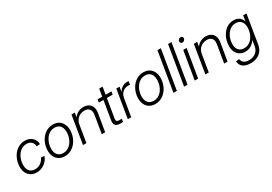

<svg xmlns="http://www.w3.org/2000/svg" viewBox="38 -1812 4403 3107"><g transform="rotate(-30 2239.5 -258.5)"><path d="M233.9 10.3Q170.4 10.3 124.5 -18.6Q78.6 -47.4 55.2 -99.1Q31.7 -150.9 35.2 -218.3Q37.6 -278.8 58.6 -335Q79.6 -391.1 116.7 -435.8Q153.8 -480.5 204.3 -506.3Q254.9 -532.2 315.9 -532.2Q358.4 -532.2 392.8 -519Q427.2 -505.9 451.9 -482.7Q476.6 -459.5 490 -428.7Q503.4 -397.9 503.9 -361.8L440.4 -358.4Q439.5 -382.8 430.9 -403.8Q422.4 -424.8 406.7 -440.4Q391.1 -456.1 368.2 -465.1Q345.2 -474.1 314.5 -474.1Q266.6 -474.1 228 -452.9Q189.5 -431.6 161.4 -395.3Q133.3 -358.9 117.4 -313.2Q101.6 -267.6 99.1 -218.3Q96.2 -167.5 110.8 -128.9Q125.5 -90.3 157.2 -69.1Q189 -47.9 235.8 -47.9Q267.1 -47.9 293.9 -56.6Q320.8 -65.4 342.8 -81.3Q364.7 -97.2 381.1 -118.7Q397.5 -140.1 408.2 -165.5L471.7 -160.2Q459.5 -124.5 436.5 -93.5Q413.6 -62.5 382.6 -39.1Q351.6 -15.6 313.7 -2.7Q275.9 10.3 233.9 10.3Z M758.3 10.7Q696.3 10.7 651.6 -16.4Q606.9 -43.5 582.8 -91.8Q558.6 -140.1 558.6 -204.1Q558.6 -266.1 578.6 -324.7Q598.6 -383.3 636 -430.2Q673.3 -477.1 725.3 -504.6Q777.3 -532.2 840.8 -532.2Q902.8 -532.2 947.5 -505.1Q992.2 -478 1016.1 -429.2Q1040 -380.4 1040 -316.4Q1040 -253.9 1020 -195.3Q1000 -136.7 962.6 -90.3Q925.3 -43.9 873.5 -16.6Q821.8 10.7 758.3 10.7ZM759.8 -47.4Q811 -47.4 851.1 -70.8Q891.1 -94.2 919.2 -133.3Q947.3 -172.4 961.9 -220.2Q976.6 -268.1 976.6 -316.9Q976.6 -364.7 960.9 -399.9Q945.3 -435.1 914.6 -454.6Q883.8 -474.1 839.4 -474.1Q789.1 -474.1 749 -450.9Q709 -427.7 680.7 -388.7Q652.3 -349.6 637.2 -301.5Q622.1 -253.4 622.1 -203.6Q622.1 -132.3 657.5 -89.8Q692.9 -47.4 759.8 -47.4Z M1214.8 -316.9 1162.6 0H1099.1L1185.1 -522.5H1247.6L1227.1 -398.9L1210.9 -400.9Q1244.6 -468.8 1296.4 -500Q1348.1 -531.2 1408.7 -531.2Q1463.4 -531.2 1503.2 -507.6Q1543 -483.9 1561 -439Q1579.1 -394 1568.4 -329.6L1513.7 0H1450.2L1504.9 -329.6Q1516.1 -398.4 1486.3 -435.3Q1456.5 -472.2 1394.5 -472.2Q1351.6 -472.2 1313.7 -454.3Q1275.9 -436.5 1249.8 -401.6Q1223.6 -366.7 1214.8 -316.9Z M1932.1 -522.5 1922.9 -466.8H1664.1L1673.3 -522.5ZM1782.7 -660.6H1846.7L1756.8 -118.7Q1751 -83.5 1763.7 -68.8Q1776.4 -54.2 1811.5 -54.7Q1821.3 -54.7 1832.8 -55.2Q1844.2 -55.7 1854.5 -56.2L1848.1 -0.5Q1836.9 0 1823.7 0.5Q1810.5 1 1798.3 1Q1736.8 2 1710 -27.3Q1683.1 -56.6 1692.4 -113.3Z M1936.5 0 2022.9 -522.5H2084L2069.8 -436.5H2072.3Q2095.2 -478.5 2136 -503.7Q2176.8 -528.8 2227.5 -528.8Q2236.3 -528.8 2243.7 -528.3Q2251 -527.8 2255.9 -526.9L2245.6 -463.4Q2241.2 -464.4 2231.2 -465.8Q2221.2 -467.3 2208 -467.3Q2171.9 -467.3 2139.2 -450.9Q2106.4 -434.6 2084.2 -403.6Q2062 -372.6 2054.7 -328.6L2000 0Z M2448.7 10.7Q2386.7 10.7 2342 -16.4Q2297.4 -43.5 2273.2 -91.8Q2249 -140.1 2249 -204.1Q2249 -266.1 2269 -324.7Q2289.1 -383.3 2326.4 -430.2Q2363.8 -477.1 2415.8 -504.6Q2467.8 -532.2 2531.2 -532.2Q2593.3 -532.2 2637.9 -505.1Q2682.6 -478 2706.5 -429.2Q2730.5 -380.4 2730.5 -316.4Q2730.5 -253.9 2710.4 -195.3Q2690.4 -136.7 2653.1 -90.3Q2615.7 -43.9 2564 -16.6Q2512.2 10.7 2448.7 10.7ZM2450.2 -47.4Q2501.5 -47.4 2541.5 -70.8Q2581.5 -94.2 2609.6 -133.3Q2637.7 -172.4 2652.3 -220.2Q2667 -268.1 2667 -316.9Q2667 -364.7 2651.4 -399.9Q2635.7 -435.1 2605 -454.6Q2574.2 -474.1 2529.8 -474.1Q2479.5 -474.1 2439.5 -450.9Q2399.4 -427.7 2371.1 -388.7Q2342.8 -349.6 2327.6 -301.5Q2312.5 -253.4 2312.5 -203.6Q2312.5 -132.3 2347.9 -89.8Q2383.3 -47.4 2450.2 -47.4Z M2973.6 -727.5 2853 0H2789.6L2910.2 -727.5Z M3172.4 -727.5 3051.8 0H2988.3L3108.9 -727.5Z M3187 0 3273.4 -522.5H3336.9L3250.5 0ZM3323.2 -631.8Q3304.2 -631.8 3293 -645.3Q3281.7 -658.7 3284.7 -677.2Q3287.6 -696.3 3303.5 -709.7Q3319.3 -723.1 3338.4 -723.1Q3357.4 -723.1 3368.7 -709.7Q3379.9 -696.3 3377 -677.2Q3374 -658.7 3358.2 -645.3Q3342.3 -631.8 3323.2 -631.8Z M3501.5 -316.9 3449.2 0H3385.7L3471.7 -522.5H3534.2L3513.7 -398.9L3497.6 -400.9Q3531.2 -468.8 3583 -500Q3634.8 -531.2 3695.3 -531.2Q3750 -531.2 3789.8 -507.6Q3829.6 -483.9 3847.7 -439Q3865.7 -394 3855 -329.6L3800.3 0H3736.8L3791.5 -329.6Q3802.7 -398.4 3772.9 -435.3Q3743.2 -472.2 3681.2 -472.2Q3638.2 -472.2 3600.3 -454.3Q3562.5 -436.5 3536.4 -401.6Q3510.3 -366.7 3501.5 -316.9Z M4114.7 211.4Q4056.2 211.4 4013.4 194.3Q3970.7 177.2 3947 144.3Q3923.3 111.3 3921.4 65.4L3982.9 59.1Q3986.8 88.9 4002.4 110.4Q4018.1 131.8 4046.4 143.3Q4074.7 154.8 4115.7 154.8Q4193.4 154.8 4243.9 113.8Q4294.4 72.8 4305.7 0L4321.8 -101.1L4320.3 -100.6Q4299.8 -68.8 4271.7 -44.9Q4243.7 -21 4209 -7.6Q4174.3 5.9 4133.8 5.9Q4076.2 5.9 4033.7 -19.8Q3991.2 -45.4 3968.3 -92Q3945.3 -138.7 3945.3 -202.1Q3945.3 -263.2 3964.1 -321.8Q3982.9 -380.4 4018.1 -427.7Q4053.2 -475.1 4103.3 -503.2Q4153.3 -531.2 4215.3 -531.2Q4247.1 -531.2 4273.2 -523.2Q4299.3 -515.1 4319.6 -500.5Q4339.8 -485.8 4353.8 -465.6Q4367.7 -445.3 4374 -420.9H4376.5L4393.1 -522.5H4455.1L4368.2 5.4Q4356.4 76.7 4320.1 122.3Q4283.7 168 4230.5 189.7Q4177.2 211.4 4114.7 211.4ZM4144 -52.2Q4194.8 -52.2 4234.4 -75Q4273.9 -97.7 4301.5 -136.2Q4329.1 -174.8 4343.5 -222.4Q4357.9 -270 4357.9 -319.3Q4357.9 -390.6 4322.5 -432.1Q4287.1 -473.6 4222.2 -473.6Q4172.4 -473.6 4133.1 -450.4Q4093.8 -427.2 4065.9 -388.4Q4038.1 -349.6 4023.4 -301.5Q4008.8 -253.4 4008.8 -203.6Q4008.8 -130.9 4044.9 -91.6Q4081.1 -52.2 4144 -52.2Z"/></g></svg>

Font: Inter 28pt Light
Style: Italic
Weight: 300
Italic angle: -9.3988°
Designer: Rasmus Andersson
Foundry: rsms
Version: Version 4.001;git-66647c0bb